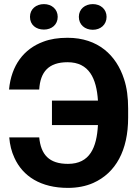

<svg xmlns="http://www.w3.org/2000/svg" viewBox="-20 -905 676 935"><path d="M24 -469H171C176 -555 217 -602 309 -602C414 -602 450 -523 457 -415H233V-296H457C451 -187 418 -107 311 -107C219 -107 179 -152 171 -236H25C28 -200 36 -167 50 -137C91 -46 179 10 311 10C356 10 398 2 434 -14C544 -63 604 -173 604 -332V-377C604 -430 598 -478 584 -520C547 -635 458 -721 309 -721C264 -721 225 -715 191 -702C96 -667 35 -587 24 -469ZM126 -823C126 -784 155 -761 194 -761C232 -761 261 -785 261 -823C261 -860 232 -885 194 -885C156 -885 126 -861 126 -823ZM364 -823C364 -785 393 -760 432 -760C470 -760 499 -785 499 -823C499 -860 470 -885 432 -885C394 -885 364 -861 364 -823Z"/></svg>

Font: Asimov Pro
Style: Bd
Weight: 700
Designer: Google
Version: Version 2.000980; 2014